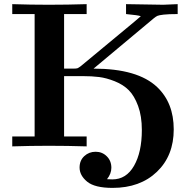

<svg xmlns="http://www.w3.org/2000/svg" viewBox="-20 -706 941 926"><path d="M39.1 0V-47.9H147V-638.2H39.1V-686Q127.9 -683.1 214.8 -683.1Q305.7 -683.1 397.9 -686V-638.2H289.1V-375H331.1Q349.1 -375 354 -377Q358.9 -378.9 371.1 -388.2L627.9 -601.1L659.2 -627.9Q646 -632.8 587.9 -638.2V-686L767.1 -683.1L836.9 -686V-638.2Q793 -638.2 769.5 -635.5Q746.1 -632.8 739 -629.4Q731.9 -626 722.2 -618.2L431.2 -375Q644 -375 737.8 -286.1Q817.9 -210 817.9 -82Q817.9 44.9 736.8 122.6Q655.8 200.2 522.9 200.2Q437 200.2 400.4 170.2Q363.8 140.1 363.8 102.1Q363.8 67.9 386.5 46.9Q409.2 25.9 441.2 25.9Q473.1 25.9 495.1 47.9Q517.1 69.8 517.1 103Q517.1 131.8 496.1 158.2Q504.9 159.2 522 159.2Q588.9 159.2 626.5 93.5Q664.1 27.8 664.1 -79.1Q664.1 -146 646 -195.1Q627.9 -244.1 601.1 -271Q574.2 -297.9 533.7 -314Q493.2 -330.1 458 -334.5Q422.9 -338.9 378.9 -338.9H289.1V-47.9H397.9V0Q306.2 -2.9 214.8 -2.9Q127.9 -2.9 39.1 0Z"/></svg>

Font: CMU Serif
Style: Bold
Weight: 700
Version: Version 0.7.0